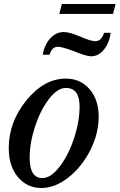

<svg xmlns="http://www.w3.org/2000/svg" viewBox="-20 -935 601 965"><path d="M24 -191Q24 -322 113 -431Q202 -540 311 -540Q384 -540 430 -487Q476 -434 476 -348Q476 -265 434.5 -181.5Q393 -98 325 -44Q257 10 187 10Q117 10 70.5 -44.5Q24 -99 24 -191ZM193 -40Q236 -40 280.5 -98.5Q325 -157 352.5 -241Q380 -325 380 -400Q380 -493 311 -493Q268 -493 225 -436Q182 -379 155.5 -297Q129 -215 129 -142Q129 -40 193 -40ZM195 -660Q203 -710 232.5 -742Q262 -774 300 -774Q331 -774 386 -750Q436 -728 459 -728Q490 -728 503 -770H536Q531 -723 504 -688Q477 -652 437 -652Q415 -652 353 -677Q292 -700 271 -700Q241 -700 229 -660ZM548 -865H278L291 -915H561Z"/></svg>

Font: Libre Baskerville
Style: Italic
Weight: 400
Italic angle: -15°
Designer: Pablo Impallari, Rodrigo Fuenzalida
Foundry: Pablo Impallari, Rodrigo Fuenzalida
Version: Version 1.051;Glyphs 3.2.3 (3260)